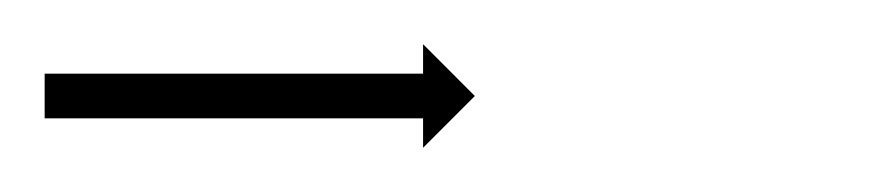

<svg xmlns="http://www.w3.org/2000/svg" viewBox="-20 -54 395 86"><path d="M1.9 -21C1.3 -21 0.6 -21 0 -21V-1C0.6 -1 1.3 -1 1.9 -1C3.7 -1 5.5 -1 7.3 -1C10.1 -1 12.9 -1 15.6 -1C19.3 -1 22.9 -1 26.5 -1C30.8 -1 35 -1 39.3 -1C44.1 -1 48.9 -1 53.6 -1C58.7 -1 63.8 -1 68.9 -1C74.2 -1 79.5 -1 84.7 -1C90 -1 95.3 -1 100.6 -1C105.7 -1 110.8 -1 115.9 -1C120.6 -1 125.4 -1 130.2 -1C134.5 -1 138.7 -1 143 -1C146.6 -1 150.2 -1 153.9 -1C156.6 -1 159.4 -1 162.2 -1C164 -1 165.8 -1 167.6 -1C168.2 -1 168.9 -1 169.5 -1V12.2L192.7 -11L169.5 -34.2V-21C168.9 -21 168.2 -21 167.6 -21C165.8 -21 164 -21 162.2 -21C159.4 -21 156.6 -21 153.9 -21C150.2 -21 146.6 -21 143 -21C138.7 -21 134.5 -21 130.2 -21C125.4 -21 120.6 -21 115.9 -21C110.8 -21 105.7 -21 100.6 -21C95.3 -21 90 -21 84.7 -21C79.5 -21 74.2 -21 68.9 -21C63.8 -21 58.7 -21 53.6 -21C48.9 -21 44.1 -21 39.3 -21C35 -21 30.8 -21 26.5 -21C22.9 -21 19.3 -21 15.6 -21C12.9 -21 10.1 -21 7.3 -21C5.5 -21 3.7 -21 1.9 -21Z"/></svg>

Font: FRB American Cursive Just Arrows Medium
Style: Italic
Weight: 500
Italic angle: -25°
Version: Version 2.0;Modular Font Editor K font №1